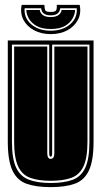

<svg xmlns="http://www.w3.org/2000/svg" viewBox="-20 -757 416 788"><path d="M188 11Q127 11 88.5 -3Q50 -17 31 -57.5Q12 -98 12 -176V-591H364V-176Q364 -98 345 -57.5Q326 -17 287 -3Q248 11 188 11ZM188 -6Q243 -6 278 -19Q313 -32 330 -68.5Q347 -105 347 -176V-574H194V-127Q194 -114 188 -114Q182 -114 182 -127V-574H29V-176Q29 -106 46 -69.5Q63 -33 98.5 -19.5Q134 -6 188 -6ZM188 -15Q138 -15 104.5 -27Q71 -39 54.5 -74Q38 -109 38 -176V-566H174V-129Q174 -105 188 -105Q203 -105 203 -129V-566H339V-176Q339 -109 322.5 -74Q306 -39 272.5 -27Q239 -15 188 -15ZM188 -617Q149 -617 119.5 -633Q90 -649 76 -676Q62 -703 69 -737H162Q163 -719 166.5 -713.5Q170 -708 188 -708Q206 -708 210 -714Q214 -720 213 -737H307Q314 -703 300 -676Q286 -649 257 -633Q228 -617 188 -617ZM188 -631Q237 -631 267.5 -657Q298 -683 295 -723H227Q224 -694 188 -694Q152 -694 149 -723H81Q78 -683 108.5 -657Q139 -631 188 -631ZM188 -638Q152 -638 130 -650.5Q108 -663 98 -681.5Q88 -700 88 -716H143Q149 -687 188 -687Q227 -687 233 -716H288Q288 -700 278 -681.5Q268 -663 246.5 -650.5Q225 -638 188 -638Z"/></svg>

Font: Alumni Sans Collegiate One
Style: Regular
Weight: 400
Designer: Robert E. Leuschke
Foundry: Robert E. Leuschke
Version: Version 1.100